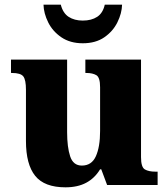

<svg xmlns="http://www.w3.org/2000/svg" viewBox="-20 -791 720 821"><path d="M260 10Q170 10 130.5 -39Q91 -88 91 -188V-407Q91 -450 79.5 -464.5Q68 -479 31 -479H27V-536H267V-226Q267 -162 280 -122.5Q293 -83 330 -83Q372 -83 390 -123Q408 -163 408 -231V-418Q408 -460 392 -469.5Q376 -479 349 -479H345V-536H583V-119Q583 -76 599.5 -66.5Q616 -57 644 -57H654V0H438L413 -67H408Q385 -29 348.5 -9.5Q312 10 260 10ZM334 -606Q280 -606 242.5 -631.5Q205 -657 186 -695.5Q167 -734 166 -771H240Q249 -735 273.5 -719Q298 -703 334 -703Q371 -703 395.5 -719Q420 -735 428 -771H502Q501 -734 482 -695.5Q463 -657 426 -631.5Q389 -606 334 -606Z"/></svg>

Font: Noto Serif Sinhala ExtraBold
Style: Regular
Weight: 800
Designer: Jelle Bosma - Monotype Design Team
Foundry: Monotype Imaging Inc.
Version: Version 2.007; ttfautohint (v1.8.4.7-5d5b)